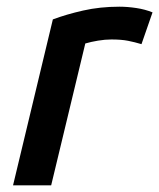

<svg xmlns="http://www.w3.org/2000/svg" viewBox="-20 -554 476 574"><path d="M19 0 138 -496Q178 -511 228.5 -522.5Q279 -534 337 -534Q361 -534 387.5 -530Q414 -526 436 -517L403 -422Q383 -428 363 -432Q343 -436 313 -436Q294 -436 273 -432.5Q252 -429 235 -424L133 0Z"/></svg>

Font: Ubuntu Sans SemiBold
Style: Italic
Weight: 600
Italic angle: -13.5°
Designer: Dalton Maag Ltd
Foundry: Dalton Maag Ltd
Version: Version 1.006